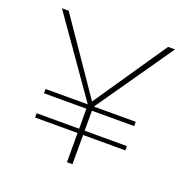

<svg xmlns="http://www.w3.org/2000/svg" viewBox="-119 -771 866 884"><g transform="rotate(20 314.0 -329.0)"><path d="M591 -658 330 -283H535V-262H328V-164H535V-143H328V0H301V-143H93V-164H301V-262H93V-283H300L37 -658H70L314 -302L557 -658Z"/></g></svg>

Font: EauTestInfant Extralight
Style: Regular
Weight: 250
Designer: Christian Thalmann (Catharsis Fonts)
Version: Version 0.001;PS 000.001;hotconv 1.0.88;makeotf.lib2.5.64775